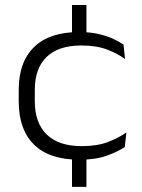

<svg xmlns="http://www.w3.org/2000/svg" viewBox="-20 -623 565 764"><path d="M324 -465.5H266.5V-603H324ZM324 120.5H266.5V-22.5H324ZM296 12.5Q176.5 12.5 115.5 -47.5Q54.5 -107.5 54.5 -219.5V-265.5Q54.5 -376.5 115.8 -436Q177 -495.5 295.5 -495.5Q338.5 -495.5 372 -487.8Q405.5 -480 430.2 -468.5Q455 -457 471.5 -445.5L477.5 -388Q448 -410 405.8 -426Q363.5 -442 303.5 -442Q212.5 -442 165.5 -396.5Q118.5 -351 118.5 -265V-220Q118.5 -134 166 -87.8Q213.5 -41.5 305.5 -41.5Q367 -41.5 409.8 -58Q452.5 -74.5 483 -96L476.5 -38Q450 -20 405.8 -3.8Q361.5 12.5 296 12.5Z"/></svg>

Font: Anek Gujarati SemiExpanded Light
Style: Regular
Weight: 300
Width: 6
Designer: Mrunmayee Ghaisas (Gujarati), Yesha Goshar (Latin)
Foundry: Ek Type
Version: Version 1.003